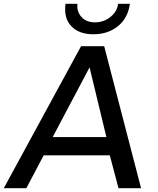

<svg xmlns="http://www.w3.org/2000/svg" viewBox="-57 -994 835 1014"><path d="M436 -813Q359.9 -813 319.3 -856Q278.8 -898.9 289.1 -974.1H352.1Q347.2 -934.1 372.6 -905Q397.9 -876 443.8 -876Q491.7 -876 526.9 -905Q562 -934.1 566.9 -974.1H628.9Q619.1 -898.9 566.2 -856Q513.2 -813 436 -813ZM522.9 -173.8H173.8L82 0H-37.1L371.1 -750H493.2L688 0H568.8ZM504.9 -270 416 -638.2 221.2 -270Z"/></svg>

Font: Oakes Grotesk
Style: Medium Italic
Weight: 500
Designer: Samuel Oakes
Foundry: Samuel Oakes
Version: Version 1.0 | wf-rip DC20170320